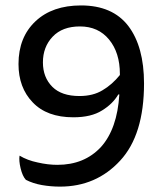

<svg xmlns="http://www.w3.org/2000/svg" viewBox="-20 -571 617 714"><path d="M193.4 42Q158.2 42 120.1 33.2Q82 25.4 52.7 7.8Q49.8 26.4 56.6 54.7Q63.5 84 76.2 97.7Q102.5 111.3 135.7 117.2Q168.9 123 203.1 123Q337.9 123 426.8 26.4Q515.6 -69.3 515.6 -260.7Q515.6 -397.5 457 -474.6Q398.4 -550.8 281.2 -550.8Q174.8 -550.8 112.3 -492.2Q48.8 -432.6 48.8 -333Q48.8 -245.1 101.6 -190.4Q154.3 -134.8 252.9 -134.8Q319.3 -134.8 359.4 -160.2Q399.4 -184.6 419.9 -219.7Q420.9 -219.7 423.8 -219.7Q416 -91.8 355.5 -24.4Q293.9 42 193.4 42ZM275.4 -213.9Q209 -213.9 174.8 -248Q139.6 -283.2 139.6 -338.9Q139.6 -396.5 175.8 -434.6Q211.9 -472.7 277.3 -472.7Q345.7 -472.7 385.7 -423.8Q425.8 -375 425.8 -295.9Q425.8 -294.9 425.8 -292Q396.5 -255.9 361.3 -235.4Q326.2 -213.9 275.4 -213.9Z"/></svg>

Font: cl
Style: Regular
Weight: 400
Designer: Mitja Miklavcic
Version: Version 1.0